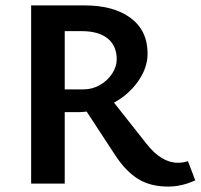

<svg xmlns="http://www.w3.org/2000/svg" viewBox="-20 -678 741 709"><path d="M701 -12Q651 11 601 11Q535 11 489.5 -17.5Q444 -46 406 -104L300 -266Q282 -264 273 -264H219V0H95V-658H293Q400 -658 462.5 -611.5Q525 -565 525 -480Q525 -428 490.5 -378.5Q456 -329 401 -299L521 -147Q576 -77 637 -77Q658 -77 674 -83ZM289 -348Q321 -348 349 -364Q377 -380 394 -406Q411 -432 411 -459Q411 -509 377.5 -536Q344 -563 282 -563H219V-348Z"/></svg>

Font: Ysabeau SC
Style: Bold
Weight: 700
Designer: Christian Thalmann (Catharsis Fonts)
Version: Version 0.003